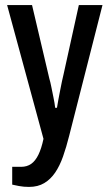

<svg xmlns="http://www.w3.org/2000/svg" viewBox="-20 -546 428 755"><path d="M94 189Q73 189 54.5 185.5Q36 182 28 180V110H63Q86 110 102.5 98.5Q119 87 131 62.5Q143 38 151 0L8 -526H106L174 -237Q178 -224 182 -203.5Q186 -183 190.5 -161.5Q195 -140 197 -122H204Q206 -136 209.5 -154Q213 -172 216.5 -190.5Q220 -209 223.5 -225.5Q227 -242 230 -254L290 -526H383L252 -12Q241 32 228 69Q215 106 197 132.5Q179 159 154 174Q129 189 94 189Z"/></svg>

Font: Archivo Condensed Medium
Style: Regular
Weight: 500
Width: 3
Designer: Hector Gatti
Foundry: Omnibus-Type
Version: Version 2.001